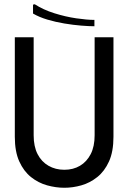

<svg xmlns="http://www.w3.org/2000/svg" viewBox="-20 -876 606 907"><path d="M516 -230V-700H427V-237Q427 -184 408.5 -148Q390 -112 358 -93Q326 -74 284 -74Q242 -74 209 -93Q176 -112 157.5 -148Q139 -184 139 -237V-700H50V-230Q50 -160 71 -113.5Q92 -67 126.5 -39.5Q161 -12 202.5 -0.5Q244 11 284 11Q324 11 364.5 -0.5Q405 -12 439.5 -39.5Q474 -67 495 -113.5Q516 -160 516 -230ZM144 -856Q184 -830 236.5 -813.5Q289 -797 340 -789.5Q391 -782 426 -782V-752Q401 -752 363.5 -755Q326 -758 284 -765Q242 -772 203.5 -783.5Q165 -795 136 -812V-854Z"/></svg>

Font: Phudu Light
Style: Regular
Weight: 400
Version: Version 1.005;gftools[0.9.23]